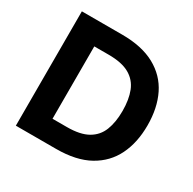

<svg xmlns="http://www.w3.org/2000/svg" viewBox="-154 -859 1024 1018"><g transform="rotate(30 357.5 -350.0)"><path d="M66 0V-700H313Q434 -700 513.5 -656.5Q593 -613 631.5 -534.5Q670 -456 670 -350Q670 -245 631.5 -166.5Q593 -88 514 -44Q435 0 312 0ZM216 -129H304Q385 -129 431.5 -155.5Q478 -182 497.5 -231.5Q517 -281 517 -350Q517 -420 497.5 -469.5Q478 -519 431.5 -545.5Q385 -572 304 -572H216Z"/></g></svg>

Font: DM Sans 18pt Black
Style: Regular
Weight: 900
Designer: Colophon Foundry, Jonny Pinhorn
Foundry: Colophon Foundry
Version: Version 4.004;gftools[0.9.30]